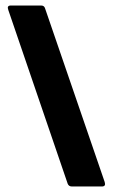

<svg xmlns="http://www.w3.org/2000/svg" viewBox="-20 -675 408 695"><path d="M240 0Q229 0 225 -10L10 -639Q4 -655 19 -655H129Q140 -655 143 -645L359 -16Q364 0 349 0Z"/></svg>

Font: Sofia Sans Condensed Black
Style: Regular
Weight: 900
Designer: Botio Nikoltchev, Ani Petrova
Foundry: lettersoup
Version: Version 4.101